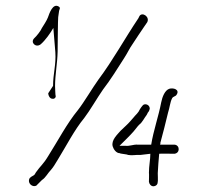

<svg xmlns="http://www.w3.org/2000/svg" viewBox="-20 -648 712 673"><path d="M107 3 127 -17C140 -25 148 -42 159 -53C166 -61 173 -72 183 -89C212 -136 241 -193 275 -234C295 -260 322 -307 341 -334C368 -369 392 -408 415 -444C428 -464 433 -477 445 -494C459 -515 471 -534 485 -554C486 -556 495 -569 496 -570C506 -589 479 -607 469 -592L465 -584C418 -514 376 -437 325 -369C304 -340 275 -290 253 -262C215 -216 182 -153 149 -101C131 -71 122 -67 106 -44C103 -39 101 -35 99 -34C93 -30 84 -27 82 -19C78 -5 93 9 107 3ZM473 -105 507 -109C507 -88 502 -67 502 -41C503 -42 502 -11 502 -11C503 -3 509 5 518 5C528 4 533 -2 533 -11C534 -12 533 -41 533 -41C534 -66 536 -85 538 -109C539 -110 591 -109 591 -109C612 -111 611 -140 591 -141H541C543 -144 542 -144 542 -147C551 -180 561 -219 569 -253C575 -271 576 -289 583 -303C587 -311 595 -309 599 -316C611 -334 588 -341 574 -337C558 -332 549 -309 545 -289C536 -241 518 -191 510 -141H463C446 -142 435 -135 419 -137H399C416 -154 434 -171 448 -187C457 -197 460 -203 468 -211C479 -219 486 -235 494 -245C495 -246 498 -253 498 -253C502 -257 504 -262 505 -268C504 -283 485 -287 479 -277L475 -272C472 -268 469 -263 466 -257C459 -247 455 -245 448 -236C439 -226 433 -218 421 -207L403 -190C392 -177 369 -157 375 -135C378 -125 387 -111 400 -111C400 -109 429 -107 428 -105C445 -102 455 -106 473 -105ZM166 -347C166 -347 150 -322 149 -321C149 -313 155 -302 163 -302C170 -300 177 -306 175 -313C174 -312 173 -346 173 -346C173 -387 181 -424 182 -467C182 -467 183 -588 184 -588C185 -596 186 -603 187 -609C187 -614 194 -620 186 -625C165 -638 153 -601 148 -587C144 -576 132 -558 127 -550C123 -540 108 -521 100 -514C85 -499 106 -479 123 -493C139 -507 156 -531 167 -550L174 -465C177 -422 166 -389 166 -347Z"/></svg>

Font: Photofail
Style: Regular
Weight: 400
Foundry: Cannot Into Space Fonts
Version: Version 0.97